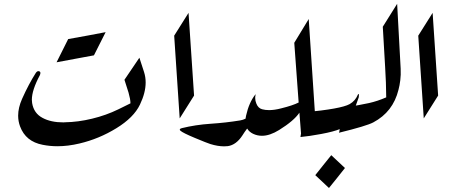

<svg xmlns="http://www.w3.org/2000/svg" viewBox="-20 -752 2343 986"><path d="M462.4 -467.8Q414.1 -459 366.2 -450Q318.4 -440.9 270.5 -432.1L330.1 -551.3Q434.6 -569.8 522.5 -586.9Z M698.7 -214.8Q667 -148.4 577.6 -93.5Q488.3 -38.6 388.2 -15.1Q329.1 -1 274.9 -1Q236.3 -1 199.7 -8.3Q111.8 -24.9 83 -103Q73.2 -129.4 73.2 -158.2Q73.2 -198.7 93.3 -244.1Q127.4 -320.3 164.1 -377.9Q170.4 -386.7 177.2 -386.7Q179.7 -386.7 182.1 -385.7Q187.5 -383.3 187.5 -377Q187.5 -372.6 184.6 -365.7Q143.6 -289.1 143.6 -239.7Q143.6 -230.5 145 -222.7Q153.8 -169.9 198.7 -146.5Q241.2 -123.5 305.7 -123.5Q309.1 -123.5 312.5 -124Q381.3 -125 453.1 -142.6Q524.4 -159.7 587.4 -190.4L649.9 -221.2V-223.1Q649.9 -241.7 640.1 -276.4Q629.4 -312 619.1 -342.3L695.8 -455.6L719.7 -382.3Q728 -356.4 728 -328.6Q728 -275.9 698.7 -214.8Z M874.5 -568.8 948.2 -686 976.6 -261.2 902.8 -144Z M1279.3 -121.6Q1263.2 -109.9 1249.8 -92.5Q1236.3 -75.2 1224.6 -56.2Q1192.9 -7.8 1149.9 -1.5Q1140.6 -0.5 1130.4 -0.5Q1098.6 -0.5 1060.5 -12.2Q1044.4 -17.1 981.2 -43.5Q918 -69.8 906.2 -81.1Q903.3 -84 903.3 -86.4Q903.3 -91.3 913.1 -93.8Q983.9 -111.3 1062 -116.5Q1140.1 -121.6 1214.4 -133.8Q1241.7 -138.7 1263.2 -157.7Q1269.5 -164.1 1276.9 -164.1Q1278.8 -164.1 1280.8 -163.6Q1293.5 -159.7 1293.5 -147Q1293.5 -142.6 1292 -137.2Q1288.6 -125.5 1279.3 -121.6Z M1491.2 -532.2 1565.4 -654.3 1598.6 -152.3 1527.3 -48.3 1517.6 -173.3Q1489.7 -131.8 1413.6 -84.5Q1365.7 -54.7 1325.2 -54.7Q1301.3 -54.7 1279.8 -64.9Q1240.2 -84 1240.2 -129.4Q1240.2 -142.6 1243.7 -158.2Q1258.8 -226.1 1292 -267.6Q1291.5 -267.1 1291.5 -266.6H1292L1293 -267.6Q1290.5 -258.3 1290.5 -249Q1290.5 -234.4 1296.4 -220.2Q1305.7 -196.3 1326.2 -190.9Q1342.3 -186.5 1361.8 -186.5Q1389.6 -186.5 1424.8 -195.8Q1483.9 -210.4 1513.7 -225.6Z M1751.5 110.8Q1731 137.2 1710.4 162.6Q1689.9 188 1669.4 213.4L1599.1 147.5Q1619.1 121.6 1639.9 96.2Q1660.6 70.8 1681.2 44.9Z M1729.5 -72.8H1728.5Q1724.1 -72.8 1724.1 -78.1Q1724.1 -82 1727.1 -89.8Q1692.9 -75.7 1629.6 -64Q1566.4 -52.2 1522.9 -48.3L1543.9 -175.3Q1731.4 -192.9 1775.4 -217.3Q1804.7 -233.9 1817.9 -266.1Q1820.3 -269.5 1821.8 -269.5Q1823.2 -269.5 1823.2 -264.2Q1823.2 -254.9 1822.3 -252.4Q1811 -217.3 1789.1 -165Q1767.1 -112.8 1729.5 -72.8Z M2026.4 -291Q1998.5 -177.2 1897 -123.5Q1862.3 -105 1720.7 -70.3Q1720.7 -70.3 1720.7 -70.3Q1720.7 -70.3 1720.7 -70.8L1722.2 -74.2L1743.7 -199.2Q1831.1 -212.9 1874.8 -222.7Q1918.5 -232.4 1963.4 -252Q1962.9 -328.1 1957.8 -408.4Q1952.6 -488.8 1945.8 -614.7L2019.5 -732.4L2037.6 -398.9Q2039.1 -367.7 2035.6 -339.8Q2032.2 -312 2026.4 -291Z M2127.9 -568.8 2201.7 -686 2230 -261.2 2156.2 -144Z"/></svg>

Font: Aref Ruqaa
Style: Regular
Weight: 400
Designer: Abdoulla Aref
Version: Version 0.7